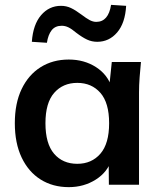

<svg xmlns="http://www.w3.org/2000/svg" viewBox="-20 -760 660 790"><path d="M263 10Q197 10 147 -21.5Q97 -53 69 -112Q41 -171 41 -253Q41 -335 69 -393.5Q97 -452 147 -483.5Q197 -515 263 -515Q327 -515 375.5 -483.5Q424 -452 440 -399H429L440 -505H560Q557 -474 554.5 -442Q552 -410 552 -379V0H428L427 -104H439Q423 -52 374 -21Q325 10 263 10ZM298 -86Q357 -86 393 -127.5Q429 -169 429 -253Q429 -337 393 -378Q357 -419 298 -419Q239 -419 203 -378Q167 -337 167 -253Q167 -169 202.5 -127.5Q238 -86 298 -86ZM173 -584 111 -588Q116 -659 149 -697.5Q182 -736 231 -736Q253 -736 272 -727Q291 -718 315 -700Q336 -684 349.5 -677Q363 -670 376 -670Q426 -670 437 -740L499 -736Q495 -665 462 -626.5Q429 -588 380 -588Q358 -588 338.5 -597Q319 -606 294 -625Q275 -641 261.5 -647.5Q248 -654 234 -654Q207 -654 192.5 -635.5Q178 -617 173 -584Z"/></svg>

Font: Mulish ExtraLight
Style: Regular
Weight: 200
Designer: Vernon Adams
Foundry: Vernon Adams
Version: Version 3.603